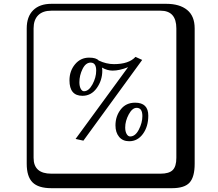

<svg xmlns="http://www.w3.org/2000/svg" viewBox="-20 -774 1140 1006"><path d="M636 -106Q636 -85 643.5 -72Q651 -59 662 -59Q689 -59 707.5 -95Q726 -131 726 -166Q726 -209 696 -209Q673 -209 654.5 -174.5Q636 -140 636 -106ZM585 -117Q585 -165 612.5 -200.5Q640 -236 688 -236Q757 -236 757 -168Q757 -111 729 -72.5Q701 -34 657 -34Q623 -34 604 -57Q585 -80 585 -117ZM577 -438Q655 -438 690 -476L725 -460L417 -37L376 -46L651 -422Q606 -404 570 -404Q542 -404 514 -420Q516 -414 516 -404Q516 -353 487 -312.5Q458 -272 412 -272Q344 -272 344 -353Q344 -402 373 -437Q402 -472 447 -472Q484 -472 497 -457Q537 -438 577 -438ZM396 -343Q396 -322 403 -309Q410 -296 420 -296Q445 -296 464.5 -332Q484 -368 484 -404Q484 -446 455 -446Q429 -446 412.5 -412.5Q396 -379 396 -343ZM249 -718Q204 -718 180 -694Q156 -670 156 -625V53Q156 136 249 136H821Q866 136 885 117Q904 98 904 53V-625Q904 -718 821 -718ZM1000 84Q1000 153 973.5 182.5Q947 212 881 212H249Q181 212 150.5 181.5Q120 151 120 84V-625Q120 -687 154 -720.5Q188 -754 249 -754H851Q921 -754 960.5 -722Q1000 -690 1000 -625Z"/></svg>

Font: Libertinus Keyboard
Style: Regular
Weight: 700
Designer: Philipp H. Poll
Foundry: Khaled Hosny
Version: Version 6.7